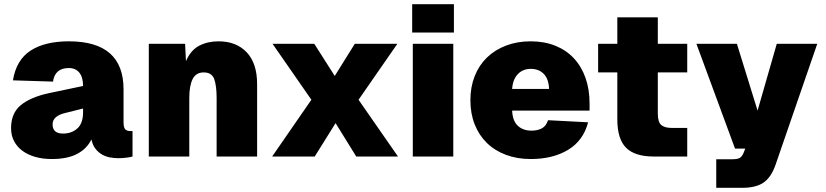

<svg xmlns="http://www.w3.org/2000/svg" viewBox="-20 -750 3956 920"><path d="M228 12Q185 12 149.5 2Q114 -8 88 -27Q62 -46 47.5 -73.5Q33 -101 33 -136Q33 -208 80 -246.5Q127 -285 216 -304L378 -338Q378 -380 360 -402Q342 -424 310 -424Q243 -424 234 -359L42 -365Q58 -463 126.5 -507.5Q195 -552 310 -552Q572 -552 572 -322V-164Q572 -138 580.5 -130Q589 -122 604 -122H615V0Q606 3 586 5.5Q566 8 547 8Q528 8 508 4.5Q488 1 470 -9Q452 -19 438 -36.5Q424 -54 418 -82Q397 -38 350.5 -13Q304 12 228 12ZM282 -110Q323 -110 350.5 -134.5Q378 -159 378 -212V-230L290 -208Q264 -202 248 -188.5Q232 -175 232 -154Q232 -110 282 -110Z M693 0V-540H867L871 -457Q894 -510 934.5 -531Q975 -552 1027 -552Q1112 -552 1162 -499.5Q1212 -447 1212 -347V0H1018V-280Q1018 -339 1006.5 -371Q995 -403 956 -403Q919 -403 903 -371Q887 -339 887 -280V0Z M1284 0 1472 -272 1286 -540H1486L1584 -386L1680 -540H1884L1698 -272L1887 0H1687L1588 -160L1488 0Z M1958 0V-540H2152V0ZM1955 -594V-730H2155V-594Z M2523 12Q2458 12 2404.5 -8Q2351 -28 2313 -65Q2275 -102 2254.5 -154Q2234 -206 2234 -270Q2234 -333 2254.5 -385Q2275 -437 2313 -474Q2351 -511 2404.5 -531.5Q2458 -552 2523 -552Q2588 -552 2640.5 -531Q2693 -510 2729.5 -471Q2766 -432 2785.5 -377Q2805 -322 2805 -254V-220H2434Q2436 -171 2461 -147.5Q2486 -124 2527 -124Q2556 -124 2576.5 -135Q2597 -146 2606 -174L2798 -164Q2775 -76 2702 -32Q2629 12 2523 12ZM2611 -324Q2609 -372 2585.5 -396Q2562 -420 2523 -420Q2485 -420 2461 -394.5Q2437 -369 2434 -324Z M3113 0Q3022 0 2980 -42Q2938 -84 2938 -178V-403H2846V-540H2938V-667H3132V-540H3273V-403H3132V-206Q3132 -165 3148.5 -151Q3165 -137 3199 -137H3273V0Z M3412 150V13H3490Q3514 13 3525 6.5Q3536 0 3544 -20L3551 -38H3502L3317 -540H3511L3610 -220L3702 -540H3896L3696 40Q3675 100 3638.5 125Q3602 150 3536 150Z"/></svg>

Font: Geist Black
Style: Regular
Weight: 400
Designer: Basement.studio, Andrés Briganti, Mateo Zaragoza
Foundry: Basement.studio, Vercel, Andrés Briganti, Guido Ferreyra, Mateo Zaragoza
Version: Version 1.401